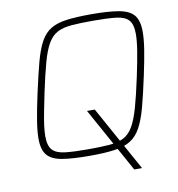

<svg xmlns="http://www.w3.org/2000/svg" viewBox="-88 -776 902 971"><g transform="rotate(-10 363.0 -290.5)"><path d="M523 115 339 -218H379L562 113V115ZM315 8Q225 8 172 -1Q119 -10 96 -38Q73 -66 73 -122Q73 -160 82 -215Q91 -270 107 -344Q128 -440 145 -504Q162 -568 183.5 -606.5Q205 -645 237 -664Q269 -683 319 -689.5Q369 -696 444 -696Q534 -696 587 -686.5Q640 -677 663 -649Q686 -621 686 -564Q686 -525 677.5 -471.5Q669 -418 653 -344Q633 -250 616 -187Q599 -124 577.5 -85Q556 -46 523.5 -26Q491 -6 440.5 1Q390 8 315 8ZM312 -26Q377 -26 421 -29.5Q465 -33 494 -48Q523 -63 543 -97Q563 -131 580 -190.5Q597 -250 617 -344Q633 -419 641.5 -471.5Q650 -524 650 -559Q650 -609 630 -630.5Q610 -652 565.5 -657Q521 -662 447 -662Q382 -662 338 -658.5Q294 -655 265 -640Q236 -625 216 -591Q196 -557 179.5 -497.5Q163 -438 143 -344Q133 -294 125 -254Q117 -214 113 -183Q109 -152 109 -128Q109 -79 129 -57.5Q149 -36 194 -31Q239 -26 312 -26Z"/></g></svg>

Font: Saira Thin
Style: Italic
Weight: 100
Italic angle: -12°
Designer: Hector Gatti with collaboration of the Omnibus-Type team
Foundry: Omnibus-Type
Version: Version 1.101